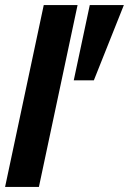

<svg xmlns="http://www.w3.org/2000/svg" viewBox="-36 -735 507 755"><path d="M-16 0 136 -715H269L117 0ZM254 -419 317 -715H451L333 -419Z"/></svg>

Font: Radio Canada Big SemiBold
Style: Italic
Weight: 600
Italic angle: -12°
Designer: Étienne Aubert Bonn
Foundry: Coppers and Brasses
Version: Version 1.001